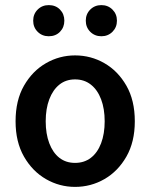

<svg xmlns="http://www.w3.org/2000/svg" viewBox="-20 -720 589 752"><path d="M274 12Q213 12 160 -18.5Q107 -49 74 -106.5Q41 -164 41 -245Q41 -327 74 -384.5Q107 -442 160 -472.5Q213 -503 274 -503Q336 -503 389 -472.5Q442 -442 475 -384.5Q508 -327 508 -245Q508 -164 475 -106.5Q442 -49 389 -18.5Q336 12 274 12ZM274 -82Q310 -82 336 -102Q362 -122 376 -159Q390 -196 390 -245Q390 -294 376 -331Q362 -368 336 -388.5Q310 -409 274 -409Q238 -409 212.5 -388.5Q187 -368 173 -331Q159 -294 159 -245Q159 -196 173 -159Q187 -122 212.5 -102Q238 -82 274 -82ZM171 -578Q145 -578 127.5 -595.5Q110 -613 110 -639Q110 -665 127.5 -682.5Q145 -700 171 -700Q198 -700 215 -682.5Q232 -665 232 -639Q232 -613 215 -595.5Q198 -578 171 -578ZM377 -578Q351 -578 333.5 -595.5Q316 -613 316 -639Q316 -665 333.5 -682.5Q351 -700 377 -700Q403 -700 420.5 -682.5Q438 -665 438 -639Q438 -613 420.5 -595.5Q403 -578 377 -578Z"/></svg>

Font: Source Sans 3 ExtraLight SemiBold
Style: Regular
Weight: 600
Version: Version 3.052;hotconv 1.1.0;makeotfexe 2.6.0